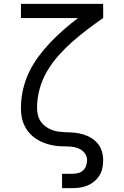

<svg xmlns="http://www.w3.org/2000/svg" viewBox="-20 -755 640 990"><path d="M300 215V141H353Q368 141 382.5 137.5Q397 134 408 124Q419 114 424 100Q429 86 429 71Q429 53 419 38Q409 23 393.5 14.5Q378 6 360.5 3Q343 0 325.5 0Q308 0 290.5 -1Q273 -2 255.5 -5Q238 -8 221 -13.5Q204 -19 188.5 -26.5Q173 -34 158.5 -44.5Q144 -55 132.5 -68Q121 -81 112 -96.5Q103 -112 97.5 -129Q92 -146 90 -163.5Q88 -181 88 -198Q88 -246 98.5 -292.5Q109 -339 129.5 -382Q150 -425 178.5 -463.5Q207 -502 239.5 -536Q272 -570 308 -601.5Q344 -633 382 -662H88V-735H512V-662Q471 -634 431 -603.5Q391 -573 353.5 -540Q316 -507 282.5 -469.5Q249 -432 223.5 -389Q198 -346 184.5 -297Q171 -248 171 -198Q171 -180 175.5 -161.5Q180 -143 190.5 -128Q201 -113 216 -102Q231 -91 248.5 -84.5Q266 -78 284.5 -76Q303 -74 321 -73H322Q344 -73 366.5 -70.5Q389 -68 410.5 -61.5Q432 -55 451.5 -43Q471 -31 485 -13.5Q499 4 505.5 26Q512 48 512 71Q512 91 508 111Q504 131 493.5 148.5Q483 166 467 179.5Q451 193 432.5 201Q414 209 394 212Q374 215 353 215Z"/></svg>

Font: Iosevka SS04 Extended
Style: Regular
Weight: 400
Width: 7
Monospace: yes
Designer: Belleve Invis
Foundry: Belleve Invis
Version: Version 19.0.0; ttfautohint (v1.8.4)